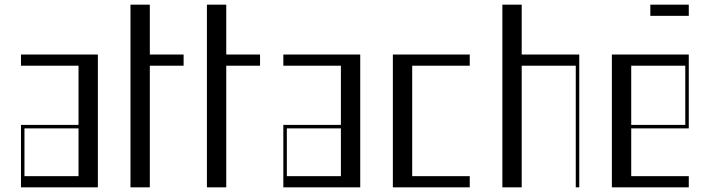

<svg xmlns="http://www.w3.org/2000/svg" viewBox="-20 -804 3046 824"><path d="M70 -268H317V-522H70V-570H400V0H70ZM317 -48V-253H85V-48Z M540 -784H623V-570H768V-522H623V0H540Z M868 -784H951V-570H1096V-522H951V0H868Z M1196 -268H1443V-522H1196V-570H1526V0H1196ZM1443 -48V-253H1211V-48Z M1666 -570H1996V-522H1749V-48H1996V0H1666Z M2136 -784H2219V-570H2466V0H2451V-522H2219V0H2136Z M2606 -570H2936V-253H2689V-48H2936V0H2606ZM2921 -268V-522H2689V-268ZM2771 -784H2936V-736H2771Z"/></svg>

Font: Facade Sud
Style: Regular
Weight: 100
Designer: Éléonore Fines
Foundry: Velvetyne Type Foundry
Version: Version 1.001;Glyphs 3.2 (3202)